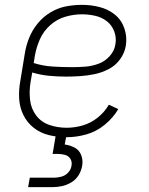

<svg xmlns="http://www.w3.org/2000/svg" viewBox="-20 -558 616 792"><path d="M255 8Q295 8 336 -3.5Q377 -15 411.5 -43Q446 -71 468 -108L429 -126Q411 -95 382.5 -72.5Q354 -50 321 -40.5Q288 -31 255 -31Q218 -31 184 -42.5Q150 -54 129 -82Q108 -110 104 -146Q100 -182 106 -219L113 -259Q146 -249 181 -245.5Q216 -242 252 -242Q281 -242 310.5 -244Q340 -246 369.5 -252Q399 -258 427.5 -272.5Q456 -287 475 -313Q494 -339 499 -369Q505 -406 493 -441Q481 -476 453.5 -498Q426 -520 390.5 -529Q355 -538 318 -538Q285 -538 251.5 -531.5Q218 -525 187.5 -506.5Q157 -488 134.5 -460Q112 -432 99.5 -400Q87 -368 82 -335L64 -225Q57 -188 59 -151.5Q61 -115 76.5 -83.5Q92 -52 119.5 -30.5Q147 -9 182.5 -0.5Q218 8 255 8ZM278 -281Q237 -281 197 -283.5Q157 -286 119 -298L124 -329Q130 -363 144.5 -396Q159 -429 187 -454Q215 -479 249.5 -489Q284 -499 318 -499Q345 -499 372 -493Q399 -487 420 -471Q441 -455 451 -429Q461 -403 456 -375Q452 -348 432 -326Q412 -304 385 -294.5Q358 -285 331.5 -283Q305 -281 278 -281ZM96 214H196Q216 214 236.5 209.5Q257 205 275.5 193.5Q294 182 305 163.5Q316 145 319 125Q323 103 315 82Q307 61 288 51Q269 41 247 38L254 0H210L197 77H219Q234 77 248.5 81Q263 85 270.5 97.5Q278 110 275 125Q273 141 261.5 153.5Q250 166 234 170.5Q218 175 203 175H103Z"/></svg>

Font: Iosevka Sparkle Extralight
Style: Italic
Weight: 200
Italic angle: -9°
Designer: Belleve Invis
Foundry: Belleve Invis
Version: Version 4.5.0; ttfautohint (v1.8.3)